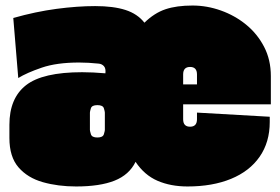

<svg xmlns="http://www.w3.org/2000/svg" viewBox="-20 -658 1012 694"><path d="M676 -638Q728 -638 778.5 -620Q829 -602 869.5 -569Q910 -536 934.5 -489Q959 -442 959 -383V-281H642V-227Q642 -200 667 -200Q692 -200 692 -227V-251L955 -236V-217Q955 -144 918.5 -91.5Q882 -39 815 -11.5Q748 16 658 16Q597 16 549.5 -4.5Q502 -25 470 -73Q447 -26 394 -5Q341 16 255 16Q190 16 135 0.5Q80 -15 47 -53Q14 -91 14 -159V-207Q14 -303 74 -350Q134 -397 277 -397Q296 -397 317 -396Q338 -395 361 -393Q363 -411 355.5 -419Q348 -427 337 -428Q318 -430 300.5 -431Q283 -432 266 -432Q185 -432 131 -413.5Q77 -395 46 -376L28 -593Q109 -616 184.5 -626Q260 -636 324 -636Q390 -636 433.5 -622Q477 -608 502 -576Q538 -611 578 -624.5Q618 -638 676 -638ZM642 -389V-353H692V-389Q692 -416 667 -416Q642 -416 642 -389ZM359 -188V-251Q359 -255 355.5 -266.5Q352 -278 332 -278Q312 -278 308.5 -266.5Q305 -255 305 -251V-188Q305 -185 308.5 -173Q312 -161 332 -161Q352 -161 355.5 -173Q359 -185 359 -188Z"/></svg>

Font: Gasoek One
Style: Regular
Weight: 400
Designer: Jiashuo Zhang
Foundry: JAMO
Version: Version 1.000; ttfautohint (v1.8.4.7-5d5b);gftools[0.9.29]